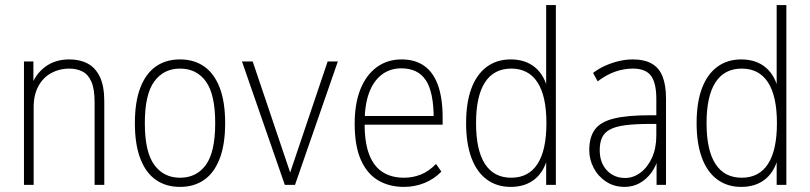

<svg xmlns="http://www.w3.org/2000/svg" viewBox="-20 -725 3178 753"><path d="M74 0V-484H111V-385H102Q117 -432 156 -462Q195 -492 252 -492Q293 -492 323.5 -476Q354 -460 371.5 -424Q389 -388 389 -327V0H351V-324Q351 -376 338.5 -404.5Q326 -433 303.5 -444.5Q281 -456 251 -456Q213 -456 181 -438.5Q149 -421 130.5 -387Q112 -353 112 -305V0Z M686 8Q631 8 591.5 -19.5Q552 -47 530.5 -102.5Q509 -158 509 -242Q509 -326 530.5 -381.5Q552 -437 591.5 -464.5Q631 -492 686 -492Q741 -492 780.5 -464.5Q820 -437 841.5 -381.5Q863 -326 863 -242Q863 -158 841.5 -102.5Q820 -47 780.5 -19.5Q741 8 686 8ZM686 -28Q751 -28 787.5 -78.5Q824 -129 824 -242Q824 -355 787.5 -405.5Q751 -456 686 -456Q622 -456 585 -405.5Q548 -355 548 -242Q548 -129 585 -78.5Q622 -28 686 -28Z M1097 0 929 -484H971L1133 -4H1103L1265 -484H1305L1137 0Z M1564 8Q1506 8 1462.5 -18Q1419 -44 1395 -98.5Q1371 -153 1371 -240Q1371 -319 1393.5 -375Q1416 -431 1457.5 -461.5Q1499 -492 1555 -492Q1608 -492 1644 -466.5Q1680 -441 1698 -390Q1716 -339 1716 -264V-236H1397V-270H1694L1681 -258Q1681 -364 1650 -410.5Q1619 -457 1554 -457Q1510 -457 1477.5 -432.5Q1445 -408 1427.5 -361Q1410 -314 1410 -244V-239Q1410 -164 1428.5 -117.5Q1447 -71 1481.5 -49.5Q1516 -28 1564 -28Q1599 -28 1630.5 -40.5Q1662 -53 1690 -82L1711 -52Q1683 -23 1645 -7.5Q1607 8 1564 8Z M1983 8Q1928 8 1888.5 -21.5Q1849 -51 1828.5 -107Q1808 -163 1808 -242Q1808 -322 1828.5 -377.5Q1849 -433 1888.5 -462.5Q1928 -492 1983 -492Q2042 -492 2080 -459.5Q2118 -427 2131 -363H2122V-705H2160V0H2122V-121H2131Q2118 -57 2080 -24.5Q2042 8 1983 8ZM1985 -28Q2053 -28 2088 -82Q2123 -136 2123 -242Q2123 -348 2088 -402Q2053 -456 1985 -456Q1917 -456 1882 -402Q1847 -348 1847 -242Q1847 -136 1882 -82Q1917 -28 1985 -28Z M2430 8Q2388 8 2356.5 -13Q2325 -34 2308 -67Q2291 -100 2291 -136Q2291 -187 2313 -217Q2335 -247 2387 -260Q2439 -273 2529 -273H2563V-239H2531Q2472 -239 2433 -234Q2394 -229 2372 -217Q2350 -205 2341 -185Q2332 -165 2332 -136Q2332 -87 2360 -57Q2388 -27 2432 -27Q2464 -27 2492 -48Q2520 -69 2537 -106.5Q2554 -144 2554 -193V-337Q2554 -400 2533 -428Q2512 -456 2462 -456Q2428 -456 2394 -444.5Q2360 -433 2324 -406L2306 -439Q2328 -456 2354 -467.5Q2380 -479 2407.5 -485.5Q2435 -492 2461 -492Q2507 -492 2536 -475.5Q2565 -459 2578.5 -425Q2592 -391 2592 -338V0H2555V-114H2564Q2555 -76 2535 -48.5Q2515 -21 2488 -6.5Q2461 8 2430 8Z M2887 8Q2832 8 2792.5 -21.5Q2753 -51 2732.5 -107Q2712 -163 2712 -242Q2712 -322 2732.5 -377.5Q2753 -433 2792.5 -462.5Q2832 -492 2887 -492Q2946 -492 2984 -459.5Q3022 -427 3035 -363H3026V-705H3064V0H3026V-121H3035Q3022 -57 2984 -24.5Q2946 8 2887 8ZM2889 -28Q2957 -28 2992 -82Q3027 -136 3027 -242Q3027 -348 2992 -402Q2957 -456 2889 -456Q2821 -456 2786 -402Q2751 -348 2751 -242Q2751 -136 2786 -82Q2821 -28 2889 -28Z"/></svg>

Font: Nunito Sans 12pt ExtraLight Condensed
Style: Regular
Weight: 200
Width: 3
Version: Version 3.101;gftools[0.9.27]